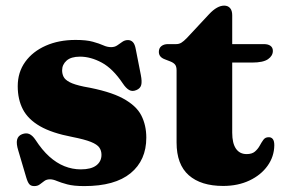

<svg xmlns="http://www.w3.org/2000/svg" viewBox="-20 -632 986 666"><path d="M257.5 -435.5Q226.5 -435.5 211 -421.8Q195.5 -408 195.5 -388Q195.5 -376 200.5 -365.8Q205.5 -355.5 221.5 -347Q237.5 -338.5 271 -331.5Q359.5 -316 406.2 -290.8Q453 -265.5 470.2 -231.5Q487.5 -197.5 487.5 -154.5Q487.5 -76 433 -31.2Q378.5 13.5 272.5 13.5Q235.5 13.5 213.2 7.5Q191 1.5 177.5 -4.2Q164 -10 153.5 -10Q141.5 -10 133.8 -4.2Q126 1.5 118.2 7.5Q110.5 13.5 99 13.5Q87.5 13.5 81.8 7Q76 0.5 71 -16.5L43.5 -109.5Q36 -133.5 39.2 -147.2Q42.5 -161 56.5 -166.5Q71 -172 82 -167Q93 -162 103 -147Q126 -111.5 151 -89Q176 -66.5 203.5 -55.5Q231 -44.5 260.5 -44.5Q296 -44.5 314 -58.2Q332 -72 332 -95Q332 -109.5 324.5 -120.2Q317 -131 295.2 -139.8Q273.5 -148.5 230.5 -157Q160 -170.5 118.8 -194.2Q77.5 -218 59.5 -252.5Q41.5 -287 41.5 -333Q41.5 -381.5 67.5 -417.5Q93.5 -453.5 138.8 -473.5Q184 -493.5 242 -493.5Q280 -493.5 302.2 -487.2Q324.5 -481 338.2 -474.8Q352 -468.5 365.5 -468.5Q378 -468.5 387 -474.8Q396 -481 404.5 -487Q413 -493 424 -493Q434 -493 441 -485.8Q448 -478.5 451 -461L468.5 -372Q473 -349 469.8 -337Q466.5 -325 453 -319.5Q439 -313.5 428 -319.8Q417 -326 406 -342.5Q371.5 -394 333 -414.8Q294.5 -435.5 257.5 -435.5Z M570.5 -419 552.5 -426Q541.5 -430 536.2 -436.5Q531 -443 531 -452Q531 -465 539.8 -472Q548.5 -479 562.5 -479H591Q601 -479 609 -483.8Q617 -488.5 629 -501L705 -582.5Q719.5 -598 732.5 -605.2Q745.5 -612.5 757.5 -612.5Q770.5 -612.5 778 -604Q785.5 -595.5 785.5 -579V-171.5Q785.5 -135 798.5 -116.2Q811.5 -97.5 835.5 -97.5Q854 -97.5 864.2 -106.2Q874.5 -115 880.8 -126.5Q887 -138 893.5 -147Q900 -156 911.5 -156Q920.5 -156.5 926 -150Q931.5 -143.5 931.5 -128Q931 -89 908.2 -57Q885.5 -25 845.5 -6Q805.5 13 754 13Q677 13 634.8 -24.2Q592.5 -61.5 592.5 -137.5V-388Q592.5 -401.5 587.2 -408Q582 -414.5 570.5 -419ZM717.5 -415V-479H895.5Q910 -479 918.2 -473Q926.5 -467 926.5 -455.5Q926.5 -438.5 909.8 -426.8Q893 -415 854.5 -415Z"/></svg>

Font: Fraunces ExtraBold
Style: Regular
Weight: 800
Version: Version 1.000;[b76b70a41]